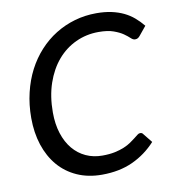

<svg xmlns="http://www.w3.org/2000/svg" viewBox="-82 -799 800 880"><g transform="rotate(-10 318.0 -359.0)"><path d="M339 -78Q372 -78 397 -83.2Q422 -88.5 441 -96.5Q460 -104.5 473.5 -113.8Q487 -123 497 -131Q507 -139 513.8 -144.2Q520.5 -149.5 526.5 -149.5Q531.5 -149.5 534.8 -147.8Q538 -146 539.5 -143.5L574.5 -100Q528 -49 466 -20.5Q404 8 322.5 8Q258 8 206.8 -15Q155.5 -38 120.2 -79.5Q85 -121 66.2 -178.2Q47.5 -235.5 47.5 -304Q47.5 -366 60.8 -421.5Q74 -477 98.2 -523.8Q122.5 -570.5 156.8 -608Q191 -645.5 233 -671.5Q275 -697.5 323.2 -711.5Q371.5 -725.5 424.5 -725.5Q463 -725.5 494.2 -718.8Q525.5 -712 551 -699.8Q576.5 -687.5 597.2 -669.8Q618 -652 636 -630L602 -588.5Q598 -583.5 592.8 -580Q587.5 -576.5 579 -576.5Q570 -576.5 559.8 -586.2Q549.5 -596 532.8 -607.8Q516 -619.5 489 -629.2Q462 -639 419.5 -639Q362.5 -639 313 -616Q263.5 -593 227.2 -550.5Q191 -508 170.2 -447.5Q149.5 -387 149.5 -312Q149.5 -257.5 163.5 -214Q177.5 -170.5 202.8 -140.2Q228 -110 262.8 -94Q297.5 -78 339 -78Z"/></g></svg>

Font: Lato Medium
Style: Italic
Weight: 500
Italic angle: -7°
Designer: Lukasz Dziedzic
Foundry: tyPoland Lukasz Dziedzic
Version: Version 2.006; 2014-01-15